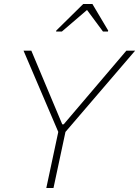

<svg xmlns="http://www.w3.org/2000/svg" viewBox="-20 -942 697 962"><path d="M212 0 272 -281 98 -688H137L292 -319H299L613 -688H657L308 -281L248 0ZM261 -784 262 -789 397 -922H443L522 -789L521 -784H496L416 -892L290 -784Z"/></svg>

Font: Saira Thin Thin
Style: Italic
Weight: 250
Italic angle: -12°
Version: Version 1.101